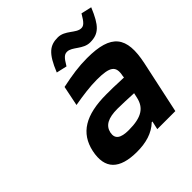

<svg xmlns="http://www.w3.org/2000/svg" viewBox="-187 -829 978 978"><g transform="rotate(-45 302.0 -340.5)"><path d="M406 -509C345 -509 293 -501 221 -486L199 -378C262 -389 315 -396 363 -396C459 -396 483 -377 470 -316L469 -306C411 -309 368 -309 345 -309C195 -309 115 -260 92 -154C69 -44 123 9 249 9C313 9 367 -6 408 -45H413L403 0H533L594 -284C628 -445 579 -509 406 -509ZM222 -157C231 -198 266 -217 333 -217C360 -217 407 -215 449 -213L443 -186C430 -128 391 -99 297 -99C238 -99 214 -117 222 -157ZM245 -566 302 -553C327 -596 339 -604 357 -604C393 -604 423 -554 474 -554C536 -554 565 -583 604 -677L547 -690C522 -647 510 -637 493 -637C456 -637 427 -689 375 -689C318 -689 285 -665 245 -566Z"/></g></svg>

Font: LT Wave Mono Bold
Style: Italic
Weight: 700
Designer: Daniel Lyons
Version: Version 2.5 (Glyphs App)